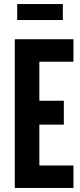

<svg xmlns="http://www.w3.org/2000/svg" viewBox="-20 -929 396 949"><path d="M53 0H343V-111H174.5V-313H295.5V-431H174.5V-624H343V-735H53ZM65 -830H290.5V-909H65Z"/></svg>

Font: League Gothic SemiExpanded
Style: Regular
Weight: 400
Width: 6
Designer: The League of Moveable Type
Version: Version 1.600; ttfautohint (v1.8.3)